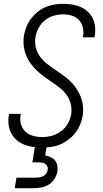

<svg xmlns="http://www.w3.org/2000/svg" viewBox="-20 -763 540 1003"><path d="M201 8Q176 8 152 4.5Q128 1 106.5 -7.5Q85 -16 67.5 -31Q50 -46 39 -66.5Q28 -87 25 -111Q22 -135 26 -160Q27 -162 27.5 -164Q28 -166 28 -168H89Q88 -167 88 -165.5Q88 -164 88 -163Q83 -138 89.5 -114.5Q96 -91 112.5 -75.5Q129 -60 152.5 -53.5Q176 -47 201 -47Q226 -47 251.5 -54Q277 -61 299 -77.5Q321 -94 334.5 -118Q348 -142 352 -167Q356 -194 349.5 -219.5Q343 -245 329 -265.5Q315 -286 295 -302Q275 -318 254.5 -332Q234 -346 213.5 -360.5Q193 -375 174.5 -392.5Q156 -410 141 -430Q126 -450 116.5 -473.5Q107 -497 104 -523.5Q101 -550 105 -577Q109 -600 118 -622.5Q127 -645 141.5 -664.5Q156 -684 175.5 -700Q195 -716 217 -725.5Q239 -735 262.5 -739Q286 -743 308 -743Q332 -743 355.5 -739.5Q379 -736 400 -727Q421 -718 437.5 -703Q454 -688 464 -667.5Q474 -647 476.5 -623.5Q479 -600 475 -576Q475 -574 474.5 -572Q474 -570 473 -568H413Q413 -569 413 -570.5Q413 -572 414 -574Q418 -597 412.5 -620Q407 -643 392 -659Q377 -675 354.5 -681.5Q332 -688 308 -688Q284 -688 259 -680.5Q234 -673 214 -656.5Q194 -640 181.5 -616.5Q169 -593 165 -568Q161 -541 167 -515.5Q173 -490 187.5 -469.5Q202 -449 221.5 -433Q241 -417 262 -403Q283 -389 303.5 -374.5Q324 -360 342.5 -343Q361 -326 375.5 -305.5Q390 -285 400 -261.5Q410 -238 413 -211.5Q416 -185 412 -158Q408 -135 398.5 -112Q389 -89 373.5 -69Q358 -49 337.5 -33.5Q317 -18 294.5 -8.5Q272 1 248 4.5Q224 8 201 8ZM57 220 66 165H166Q176 165 186 163.5Q196 162 205 157.5Q214 153 221 144Q228 135 229 126Q231 116 227.5 107Q224 98 216.5 93Q209 88 199.5 86.5Q190 85 180 85H149L163 0H224L216 49Q231 52 245 58.5Q259 65 268 76Q277 87 279.5 102.5Q282 118 280 133Q276 153 264.5 171.5Q253 190 235 201Q217 212 197 216Q177 220 157 220Z"/></svg>

Font: Iosevka SS04 Light Oblique
Style: Regular
Weight: 300
Italic angle: -9°
Monospace: yes
Designer: Belleve Invis
Foundry: Belleve Invis
Version: Version 19.0.0; ttfautohint (v1.8.4)